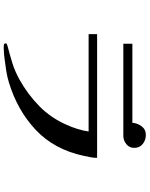

<svg xmlns="http://www.w3.org/2000/svg" viewBox="95 -887 810 1040"><g transform="rotate(90 500.0 -367.0)"><path d="M835 -488H165V-442H692Q689 -416 678.5 -382Q668 -348 657 -325Q620 -239 555.5 -175.5Q491 -112 410 -67Q364 -42 322 -29Q280 -16 230 -3Q228 -2 221.5 0Q215 2 215 5Q215 15 221 16.5Q227 18 236 18Q253 18 269 16.5Q285 15 301 13Q333 9 364.5 4Q396 -1 426 -10Q578 -56 684 -156Q790 -256 824 -415Q828 -433 831.5 -451.5Q835 -470 835 -488ZM781 -689Q781 -718 760 -735Q739 -752 711 -752Q681 -752 664 -729Q647 -706 645 -679H217V-630H716Q741 -630 761 -646.5Q781 -663 781 -689Z"/></g></svg>

Font: UoqMunThenKhung
Style: Regular
Weight: 400
Designer: Font-Kai, 金井和夫, 宇文滿月
Foundry: Kazuo Kanai, Moonlit Owen
Version: Version 1.197